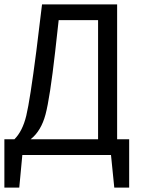

<svg xmlns="http://www.w3.org/2000/svg" viewBox="-29 -708 658 877"><path d="M506 -72H561V149H493L478 0H73L59 149H-9V-72H37Q74 -109 91 -179.5Q108 -250 137 -475L163 -688H506ZM419 -72V-616H239L223 -472Q199 -261 179 -185.5Q159 -110 111 -72Z"/></svg>

Font: FiraGO Book
Style: Regular
Weight: 350
Designer: bBox Type
Foundry: bBox Type GmbH
Version: Version 1.001;PS 001.001;hotconv 1.0.88;makeotf.lib2.5.64775